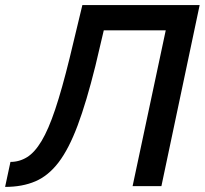

<svg xmlns="http://www.w3.org/2000/svg" viewBox="-33 -730 803 753"><path d="M-13 3 8 -95Q43 -95 73 -113.5Q103 -132 130 -177Q157 -222 183.5 -301Q210 -380 240 -502L290 -710H750L600 0H487L617 -611H374L341 -471Q306 -330 271.5 -238Q237 -146 197 -93.5Q157 -41 106 -19Q55 3 -13 3Z"/></svg>

Font: Raleway SemiBold
Style: Italic
Weight: 600
Italic angle: -12°
Designer: Matt McInerney, Pablo Impallari, Rodrigo Fuenzalida
Foundry: Matt McInerney, Pablo Impallari, Rodrigo Fuenzalida
Version: Version 4.026